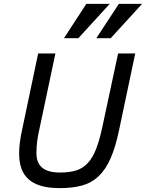

<svg xmlns="http://www.w3.org/2000/svg" viewBox="-20 -950 749 985"><path d="M590.8 -282.2Q572.3 -193.4 546.6 -136Q521 -78.6 484.9 -44.9Q448.7 -11.2 399.9 2Q351.1 15.1 286.1 15.1Q230 15.1 190.4 3.4Q150.9 -8.3 126 -30.8Q101.1 -53.2 89.6 -86.4Q78.1 -119.6 78.1 -163.1Q78.1 -217.3 95.2 -293L175.8 -675.8H264.2L183.1 -292Q179.2 -274.9 176.3 -259.5Q173.3 -244.1 171.1 -228.8Q168.9 -213.4 168 -197.3Q167 -181.2 167 -163.1Q167 -114.7 196.3 -89.8Q225.6 -64.9 289.1 -64.9Q336.9 -64.9 371.1 -75.7Q405.3 -86.4 430.2 -113.3Q455.1 -140.1 472.7 -184.8Q490.2 -229.5 504.9 -297.9L585.9 -675.8H673.8ZM547.9 -753.9H474.1L589.8 -930.2H709ZM381.8 -753.9H308.1L422.9 -930.2H543Z"/></svg>

Font: Lorenzo Sans
Style: Italic
Weight: 400
Italic angle: -12°
Foundry: Intel Corporation
Version: Version 1.00; ttfautohint (v1.5)